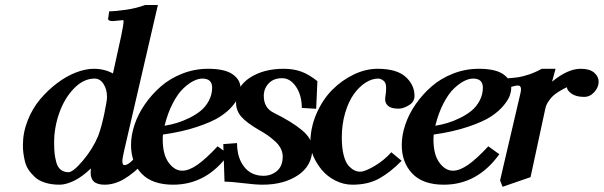

<svg xmlns="http://www.w3.org/2000/svg" viewBox="-20 -716 2380 757"><path d="M401.9 -333.5Q401.9 -363.8 388.2 -385Q374.5 -406.2 353 -406.2Q309.6 -406.2 272 -367.7Q234.4 -329.1 213.9 -271.2Q193.4 -213.4 193.4 -154.3Q193.4 -129.9 195.1 -112.8Q196.8 -95.7 201.9 -76.4Q207 -57.1 219.2 -47.1Q231.4 -37.1 250 -37.1Q268.1 -37.1 306.6 -82.5Q345.2 -127.9 367.2 -180.2Q380.4 -215.8 391.1 -267.3Q401.9 -318.8 401.9 -333.5ZM338.4 -51.8Q303.2 -18.1 271.2 -2.9Q239.3 12.2 215.3 12.2Q183.1 12.2 157.7 4.2Q132.3 -3.9 117.2 -18.1Q102.1 -32.2 92 -47.6Q82 -63 77.6 -82.5Q73.2 -102.1 71.8 -115.5Q70.3 -128.9 70.3 -143.6Q70.3 -193.4 89.1 -241Q107.9 -288.6 138.2 -324.5Q168.5 -360.4 205.3 -388.2Q242.2 -416 279.8 -430.4Q317.4 -444.8 349.6 -444.8Q392.1 -444.8 425.3 -426.3L458 -575.2Q467.3 -621.1 467.3 -630.4Q467.3 -636.7 464.8 -636.7Q427.7 -632.8 425.3 -632.8Q406.2 -632.8 406.2 -641.6Q406.2 -643.1 408.2 -655Q410.2 -667 410.6 -671.4Q434.1 -671.4 476.6 -677.5Q519 -683.6 551.8 -696.3H602.5L469.7 -123Q462.4 -91.3 462.4 -81.1Q462.4 -64.9 470.7 -64.9Q489.7 -64.9 522.9 -107.4L553.7 -80.1Q506.3 -31.7 468.5 -9.8Q430.7 12.2 392.1 12.2Q377.4 12.2 366.7 8.8Q356 5.4 350.6 0.5Q345.2 -4.4 342 -11.7Q338.9 -19 338.1 -24.4Q337.4 -29.8 337.4 -36.6Q337.4 -41 338.4 -51.8Z M816.4 -370.6Q816.4 -406.2 777.8 -406.2Q761.7 -406.2 742.4 -396.5Q723.1 -386.7 701.9 -366.5Q680.7 -346.2 660.9 -308.1Q641.1 -270 628.9 -220.2Q653.3 -224.1 677 -231.2Q700.7 -238.3 726.6 -251Q752.4 -263.7 771.7 -279.5Q791 -295.4 803.7 -319.3Q816.4 -343.3 816.4 -370.6ZM928.2 -369.6Q928.2 -356 922.9 -339.8Q917.5 -323.7 898.2 -300Q878.9 -276.4 847.7 -256.1Q816.4 -235.8 757.8 -216.1Q699.2 -196.3 622.6 -185.5Q621.6 -178.2 621.6 -166.5Q621.6 -106.4 645 -74.7Q668.5 -43 698.2 -43Q725.1 -43 758.5 -66.4Q792 -89.8 837.9 -139.2L881.3 -107.9Q794.9 12.2 662.6 12.2Q580.1 12.2 538.3 -31.5Q496.6 -75.2 496.6 -144.5Q496.6 -182.6 510.5 -224.4Q524.4 -266.1 551.5 -305.2Q578.6 -344.2 614.5 -375.5Q650.4 -406.7 699 -425.8Q747.6 -444.8 800.3 -444.8Q866.7 -444.8 897.5 -422.9Q928.2 -400.9 928.2 -369.6Z M1015.1 12.2Q988.3 12.2 938.2 6.1Q888.2 0 865.2 0L860.4 -147.9L914.6 -151.9Q914.6 -94.2 942.4 -58.6Q970.2 -22.9 1018.6 -22.9Q1049.8 -22.9 1072.3 -42.2Q1094.7 -61.5 1094.7 -98.6Q1094.7 -115.2 1086.7 -130.9Q1078.6 -146.5 1063.7 -159.7Q1048.8 -172.9 1035.4 -182.4Q1022 -191.9 1002.9 -202.6Q952.1 -231.9 931.4 -255.9Q910.6 -279.8 910.6 -312Q910.6 -374 964.8 -409.4Q1019 -444.8 1098.6 -444.8Q1137.2 -444.8 1168 -433.6Q1198.7 -422.4 1231.4 -396L1226.6 -287.1L1169.9 -290.5Q1169.9 -340.3 1147.2 -374Q1124.5 -407.7 1092.3 -407.7Q1058.6 -407.7 1039.3 -387.2Q1020 -366.7 1020 -337.9Q1020 -290.5 1059.1 -271.5Q1131.3 -235.8 1171.4 -202.1Q1211.4 -168.5 1211.4 -130.4Q1211.4 -63.5 1155.5 -25.6Q1099.6 12.2 1015.1 12.2Z M1369.6 12.2Q1334 12.2 1301.8 -4.4Q1269.5 -21 1248.8 -46.1Q1228 -71.3 1215.8 -99.4Q1203.6 -127.4 1203.6 -151.9Q1203.6 -211.9 1227.5 -267.3Q1251.5 -322.8 1289.3 -361.1Q1327.1 -399.4 1374.5 -422.1Q1421.9 -444.8 1468.3 -444.8Q1543.9 -444.8 1579.1 -413.1Q1614.3 -381.3 1614.3 -337.9Q1614.3 -314 1591.8 -300.8Q1569.3 -287.6 1552.2 -287.6Q1522.5 -287.6 1510.5 -298.1Q1498.5 -308.6 1498.5 -323.7Q1498.5 -331.5 1500.5 -342.8Q1502.4 -354 1502.4 -370.6Q1502.4 -390.1 1491.7 -398.2Q1481 -406.2 1471.2 -406.2Q1446.3 -406.2 1420.9 -389.9Q1395.5 -373.5 1374.8 -344.5Q1354 -315.4 1340.8 -270.5Q1327.6 -225.6 1327.6 -173.3Q1327.6 -132.8 1335 -104.2Q1342.3 -75.7 1354.2 -62.7Q1366.2 -49.8 1377.2 -44.4Q1388.2 -39.1 1399.9 -39.1Q1418.9 -39.1 1456.8 -61.5Q1494.6 -84 1522.9 -115.7L1563.5 -82Q1519.5 -37.1 1475.6 -12.5Q1431.6 12.2 1369.6 12.2Z M1883.8 -370.6Q1883.8 -406.2 1845.2 -406.2Q1829.1 -406.2 1809.8 -396.5Q1790.5 -386.7 1769.3 -366.5Q1748 -346.2 1728.3 -308.1Q1708.5 -270 1696.3 -220.2Q1720.7 -224.1 1744.4 -231.2Q1768.1 -238.3 1793.9 -251Q1819.8 -263.7 1839.1 -279.5Q1858.4 -295.4 1871.1 -319.3Q1883.8 -343.3 1883.8 -370.6ZM1995.6 -369.6Q1995.6 -356 1990.2 -339.8Q1984.9 -323.7 1965.6 -300Q1946.3 -276.4 1915 -256.1Q1883.8 -235.8 1825.2 -216.1Q1766.6 -196.3 1689.9 -185.5Q1689 -178.2 1689 -166.5Q1689 -106.4 1712.4 -74.7Q1735.8 -43 1765.6 -43Q1792.5 -43 1825.9 -66.4Q1859.4 -89.8 1905.3 -139.2L1948.7 -107.9Q1862.3 12.2 1730 12.2Q1647.5 12.2 1605.7 -31.5Q1564 -75.2 1564 -144.5Q1564 -182.6 1577.9 -224.4Q1591.8 -266.1 1618.9 -305.2Q1646 -344.2 1681.9 -375.5Q1717.8 -406.7 1766.4 -425.8Q1814.9 -444.8 1867.7 -444.8Q1934.1 -444.8 1964.8 -422.9Q1995.6 -400.9 1995.6 -369.6Z M2129.9 -287.1 2071.8 -17.6 1961.4 20.5 1951.7 -4.9 2031.7 -347.2Q2034.2 -357.4 2034.2 -364.3Q2034.2 -378.9 2021.5 -378.9Q2016.6 -378.9 2008.5 -377Q2000.5 -375 1988.3 -371.3Q1976.1 -367.7 1967.3 -365.7L1976.6 -406.7Q2007.8 -409.2 2024.2 -411.6Q2040.5 -414.1 2064.9 -422.1Q2089.4 -430.2 2116.2 -444.8H2170.4L2156.7 -394Q2218.3 -444.8 2269.5 -444.8Q2305.2 -444.8 2322.8 -429.4Q2340.3 -414.1 2340.3 -394Q2340.3 -372.1 2323.2 -353Q2306.2 -334 2283.2 -334Q2251 -334 2233.2 -346.9Q2215.3 -359.9 2215.3 -372.1Q2208 -368.7 2201.9 -365.7Q2195.8 -362.8 2182.9 -354.7Q2169.9 -346.7 2160.4 -337.9Q2150.9 -329.1 2141.8 -315.4Q2132.8 -301.8 2129.9 -287.1Z"/></svg>

Font: LL
Style: Bold Italic
Weight: 700
Italic angle: -11.5°
Designer: Philipp H. Poll
Foundry: Philipp H. Poll
Version: Version 2.7.x